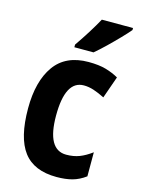

<svg xmlns="http://www.w3.org/2000/svg" viewBox="-118 -884 667 910"><g transform="rotate(15 216.0 -429.0)"><path d="M251 -41Q140 -41 88.5 -109Q37 -177 37 -321Q37 -454 91.5 -530.5Q146 -607 258 -607Q309 -607 343.5 -597Q378 -587 406 -571L368 -463Q338 -478 313.5 -486Q289 -494 265 -494Q174 -494 174 -322Q174 -155 268 -155Q304 -155 332.5 -166Q361 -177 392 -200V-82Q361 -59 328 -50Q295 -41 251 -41ZM419 -807Q404 -789 377.5 -761.5Q351 -734 321.5 -705.5Q292 -677 268 -657H174V-670Q199 -706 223.5 -745Q248 -784 266 -817H419Z"/></g></svg>

Font: Noto Sans Tamil UI Condensed
Style: Bold
Weight: 700
Width: 3
Designer: Jelle Bosma - Monotype Design Team
Foundry: Monotype Imaging Inc.
Version: Version 2.004; ttfautohint (v1.8.4.7-5d5b)